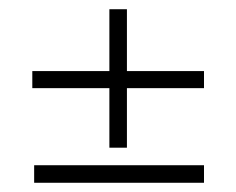

<svg xmlns="http://www.w3.org/2000/svg" viewBox="-20 -452 512 416"><path d="M54 -56H422V-94H54ZM50 -261H217V-132H255V-261H422V-298H255V-432H217V-298H50Z"/></svg>

Font: Mazius Display
Style: Regular
Weight: 400
Designer: Alberto Casagrande & Collletttivo
Foundry: Collletttivo
Version: Version 2.000;Glyphs 3.2 (3217)